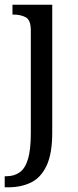

<svg xmlns="http://www.w3.org/2000/svg" viewBox="-29 -556 333 816"><path d="M-9 240V193H-2Q31 193 54.5 176.5Q78 160 90 120Q102 80 102 9V-426Q102 -471 80.5 -482.5Q59 -494 29 -494H24V-536H193V8Q193 97 169 148Q145 199 103 219.5Q61 240 6 240Z"/></svg>

Font: Noto Serif SemiCondensed
Style: Regular
Weight: 400
Width: 4
Designer: Monotype Design Team
Foundry: Monotype Imaging Inc.
Version: Version 2.013